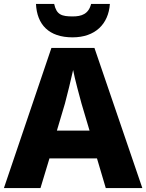

<svg xmlns="http://www.w3.org/2000/svg" viewBox="-20 -962 748 982"><path d="M542 -942H446C433 -890 397 -878 352 -878C296 -878 269 -886 257 -942H164C169 -836 230 -771 351 -771C467 -771 535 -839 542 -942ZM521 0H708L463 -717H243L0 0H187L233 -152H476ZM397 -432 438 -294H271L312 -432C323 -474 344 -557 354 -604C362 -560 388 -465 397 -432Z"/></svg>

Font: Noto Sans Lao UI ExtBd
Style: Regular
Weight: 800
Designer: Monotype Design Team
Foundry: Monotype Imaging Inc.
Version: Version 2.000